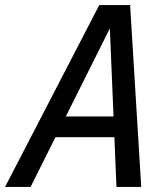

<svg xmlns="http://www.w3.org/2000/svg" viewBox="-53 -740 664 760"><path d="M-33 0 340 -720H428L68 0ZM408 0 378 -720H462L506 0ZM142 -279H455L436 -197H123Z"/></svg>

Font: Instrument Sans SemiCondensed Medium
Style: Italic
Weight: 500
Width: 4
Italic angle: -13°
Designer: Rodrigo Fuenzalida
Foundry: fragTYPE
Version: Version 1.000;gftools[0.9.28]